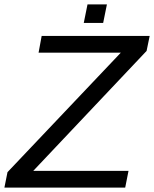

<svg xmlns="http://www.w3.org/2000/svg" viewBox="-40 -851 699 871"><path d="M528 0H-20L-6 -70L508 -612H135L149 -688H639L625 -620L111 -76H543ZM340 -747 357 -831H445L428 -747Z"/></svg>

Font: Libra Sans Modern
Style: Italic
Weight: 400
Italic angle: -12°
Foundry: Stefan Peev, Context Ltd
Version: Version 1.000